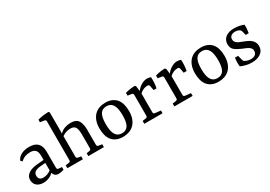

<svg xmlns="http://www.w3.org/2000/svg" viewBox="11 -1400 3029 2155"><g transform="rotate(-30 1526.0 -322.5)"><path d="M180 -42.9Q206.2 -42.9 233.1 -52.9Q260 -62.9 278.9 -78.5V-175.6L209.5 -169.5Q165.5 -165.8 142 -149.5Q118.5 -133.1 118.5 -99.6Q118.5 -72.7 133.6 -57.8Q148.7 -42.9 180 -42.9ZM348 6.2Q321.8 6.2 305.1 -7.1Q288.4 -20.4 281.8 -45.8Q258.9 -21.1 224.7 -6.4Q190.5 8.4 151.6 8.4Q126.9 8.4 105.5 1.8Q84 -4.7 68.5 -17.3Q53.1 -29.8 44.2 -48.5Q35.3 -67.3 35.3 -91.3Q35.3 -122.9 49.8 -144.4Q64.4 -165.8 87.5 -178.9Q110.5 -192 139.1 -198.5Q167.6 -205.1 195.3 -207.3L278.9 -214.2V-263.3Q278.9 -319.3 256.5 -342.2Q234.2 -365.1 188.4 -365.1Q153.8 -365.1 123.1 -353.6Q92.4 -342.2 66.2 -317.8L47.6 -336.4Q54.5 -357.1 70.2 -373.3Q85.8 -389.5 107.1 -400.4Q128.4 -411.3 154.9 -416.9Q181.5 -422.5 210.2 -422.5Q282.5 -422.5 318.9 -386Q355.3 -349.5 355.3 -274.2V-68.4Q355.3 -56.7 360.5 -51.5Q365.8 -46.2 376 -45.1L417.8 -41.5V-6.9Q408.7 -3.6 387.1 1.3Q365.5 6.2 348 6.2Z M665.1 -37.1V0H463.6V-37.1L508.4 -44Q517.8 -45.5 522.9 -50.9Q528 -56.4 528 -66.2V-570.9Q528 -580.4 522.7 -585.8Q517.5 -591.3 508.4 -592.7L454.9 -600.7V-633.8Q470.2 -638.5 488.2 -642.2Q506.2 -645.8 524.5 -648.2Q542.9 -650.5 560.9 -652Q578.9 -653.5 594.2 -653.8L605.8 -641.8V-367.6Q635.6 -398.2 672.7 -410.7Q709.8 -423.3 747.6 -423.3Q820 -423.3 846.2 -381.1Q872.4 -338.9 872.4 -263.6V-66.2Q872.4 -56.7 877.6 -51.1Q882.9 -45.5 892.4 -44L937.1 -37.1V0H735.3V-37.1L774.9 -44Q783.6 -45.5 789.1 -50.7Q794.5 -56 794.5 -66.2V-249.5Q794.5 -309.5 778.2 -339.1Q761.8 -368.7 714.9 -368.7Q686.2 -368.7 658 -360Q629.8 -351.3 605.8 -333.1V-66.2Q605.8 -56.4 610.9 -51.1Q616 -45.8 625.5 -44Z M998.2 -205.5Q998.2 -262.5 1014 -304.4Q1029.8 -346.2 1056.7 -372.7Q1083.6 -399.3 1120.2 -412Q1156.7 -424.7 1197.8 -424.7Q1246.2 -424.7 1281.6 -409.3Q1317.1 -393.8 1339.8 -366Q1362.5 -338.2 1373.5 -298.4Q1384.4 -258.5 1384.4 -210.2Q1384.4 -153.1 1368.5 -111.5Q1352.7 -69.8 1325.8 -43.3Q1298.9 -16.7 1262.2 -4Q1225.5 8.7 1184.4 8.7Q1136 8.7 1100.5 -6.7Q1065.1 -22.2 1042.5 -50Q1020 -77.8 1009.1 -117.6Q998.2 -157.5 998.2 -205.5ZM1298.2 -202.9Q1298.2 -244 1292.9 -277.5Q1287.6 -310.9 1274.9 -334.4Q1262.2 -357.8 1241.1 -370.5Q1220 -383.3 1188.4 -383.3Q1135.3 -383.3 1109.6 -342.9Q1084 -302.5 1084 -213.1Q1084 -172.4 1089.3 -138.9Q1094.5 -105.5 1107.1 -82Q1119.6 -58.5 1140.9 -45.6Q1162.2 -32.7 1194.2 -32.7Q1246.9 -32.7 1272.5 -73.3Q1298.2 -113.8 1298.2 -202.9Z M1697.1 -36V0H1460.7V-37.1L1505.5 -44Q1514.9 -45.5 1520.2 -51.1Q1525.5 -56.7 1525.5 -66.2V-335.6Q1525.5 -346.5 1520.9 -352.7Q1516.4 -358.9 1505.8 -360.4L1455.6 -367.6V-403.3Q1484.4 -412 1517.8 -417.1Q1551.3 -422.2 1579.6 -422.5L1592 -410.9L1600.4 -344.4Q1611.6 -360 1627.3 -374.5Q1642.9 -389.1 1660.7 -400.2Q1678.5 -411.3 1698.4 -418Q1718.2 -424.7 1737.8 -424.7Q1749.1 -424.7 1763.6 -422.2Q1778.2 -419.6 1787.3 -414.9Q1789.8 -384.4 1787.5 -345.8Q1785.1 -307.3 1778.5 -275.6H1740.4L1729.8 -332Q1727.3 -344 1721.6 -348.7Q1716 -353.5 1705.1 -353.5Q1679.6 -353.8 1652.9 -343.3Q1626.2 -332.7 1603.3 -309.8V-66.2Q1603.3 -56.4 1608.5 -50.7Q1613.8 -45.1 1623.6 -44Z M2086.9 -36V0H1850.5V-37.1L1895.3 -44Q1904.7 -45.5 1910 -51.1Q1915.3 -56.7 1915.3 -66.2V-335.6Q1915.3 -346.5 1910.7 -352.7Q1906.2 -358.9 1895.6 -360.4L1845.5 -367.6V-403.3Q1874.2 -412 1907.6 -417.1Q1941.1 -422.2 1969.5 -422.5L1981.8 -410.9L1990.2 -344.4Q2001.5 -360 2017.1 -374.5Q2032.7 -389.1 2050.5 -400.2Q2068.4 -411.3 2088.2 -418Q2108 -424.7 2127.6 -424.7Q2138.9 -424.7 2153.5 -422.2Q2168 -419.6 2177.1 -414.9Q2179.6 -384.4 2177.3 -345.8Q2174.9 -307.3 2168.4 -275.6H2130.2L2119.6 -332Q2117.1 -344 2111.5 -348.7Q2105.8 -353.5 2094.9 -353.5Q2069.5 -353.8 2042.7 -343.3Q2016 -332.7 1993.1 -309.8V-66.2Q1993.1 -56.4 1998.4 -50.7Q2003.6 -45.1 2013.5 -44Z M2236 -205.5Q2236 -262.5 2251.8 -304.4Q2267.6 -346.2 2294.5 -372.7Q2321.5 -399.3 2358 -412Q2394.5 -424.7 2435.6 -424.7Q2484 -424.7 2519.5 -409.3Q2554.9 -393.8 2577.6 -366Q2600.4 -338.2 2611.3 -298.4Q2622.2 -258.5 2622.2 -210.2Q2622.2 -153.1 2606.4 -111.5Q2590.5 -69.8 2563.6 -43.3Q2536.7 -16.7 2500 -4Q2463.3 8.7 2422.2 8.7Q2373.8 8.7 2338.4 -6.7Q2302.9 -22.2 2280.4 -50Q2257.8 -77.8 2246.9 -117.6Q2236 -157.5 2236 -205.5ZM2536 -202.9Q2536 -244 2530.7 -277.5Q2525.5 -310.9 2512.7 -334.4Q2500 -357.8 2478.9 -370.5Q2457.8 -383.3 2426.2 -383.3Q2373.1 -383.3 2347.5 -342.9Q2321.8 -302.5 2321.8 -213.1Q2321.8 -172.4 2327.1 -138.9Q2332.4 -105.5 2344.9 -82Q2357.5 -58.5 2378.7 -45.6Q2400 -32.7 2432 -32.7Q2484.7 -32.7 2510.4 -73.3Q2536 -113.8 2536 -202.9Z M2710.9 -22.5Q2707.3 -51.6 2708 -80.5Q2708.7 -109.5 2712.4 -134.2H2753.8L2768 -79.3Q2770.9 -66.9 2774.5 -60.5Q2778.2 -54.2 2786.2 -49.1Q2795.6 -43.3 2815.5 -36.4Q2835.3 -29.5 2861.1 -29.5Q2899.3 -29.5 2919.1 -46.9Q2938.9 -64.4 2938.9 -93.1Q2938.9 -110.5 2931.5 -122.7Q2924 -134.9 2909.8 -144.7Q2895.6 -154.5 2874.5 -163.6Q2853.5 -172.7 2826.2 -183.6Q2777.5 -204 2746.2 -229.6Q2714.9 -255.3 2714.9 -305.1Q2714.9 -334.5 2726.2 -356.9Q2737.5 -379.3 2757.6 -394.4Q2777.8 -409.5 2806.2 -417.1Q2834.5 -424.7 2868.4 -424.7Q2900 -424.7 2934.4 -417.8Q2968.7 -410.9 2990.9 -401.1Q2992.4 -374.9 2990.5 -347.8Q2988.7 -320.7 2984 -294.5H2945.1L2932.7 -344Q2930.2 -354.2 2925.8 -361.1Q2921.5 -368 2912.4 -373.5Q2904.4 -378.2 2891.5 -382.2Q2878.5 -386.2 2861.1 -386.5Q2829.5 -386.9 2808.2 -372.4Q2786.9 -357.8 2786.9 -327.3Q2786.9 -308.7 2795.1 -296.2Q2803.3 -283.6 2816.7 -274.5Q2830.2 -265.5 2847.5 -258.5Q2864.7 -251.6 2882.9 -244.7Q2908 -235.3 2931.6 -224Q2955.3 -212.7 2973.3 -197.5Q2991.3 -182.2 3002.4 -161.5Q3013.5 -140.7 3013.5 -112.4Q3013.5 -83.3 3001.6 -60.5Q2989.8 -37.8 2968.5 -22.4Q2947.3 -6.9 2917.5 1.1Q2887.6 9.1 2852 9.1Q2808.7 9.1 2771.8 -1.1Q2734.9 -11.3 2710.9 -22.5Z"/></g></svg>

Font: Rasa
Style: Regular
Weight: 400
Version: Version 1.000;PS 1.000;hotconv 1.0.88;makeotf.lib2.5.647800;